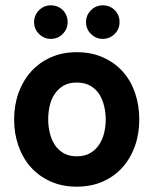

<svg xmlns="http://www.w3.org/2000/svg" viewBox="-20 -690 577 721"><path d="M171 -544Q145 -544 126.5 -562.5Q108 -581 108 -607Q108 -633 126.5 -651.5Q145 -670 171 -670Q197 -670 216 -652Q234 -633 234 -607Q234 -581 215.5 -562.5Q197 -544 171 -544ZM366 -544Q340 -544 321.5 -562.5Q303 -581 303 -607Q303 -633 321.5 -651.5Q340 -670 366 -670Q392 -670 411 -652Q429 -633 429 -607Q429 -581 410.5 -562.5Q392 -544 366 -544ZM268 11Q213 11 169 -9Q125 -29 95 -63Q65 -97 49 -143Q33 -189 33 -241Q33 -295 49.5 -341Q66 -387 96.5 -421Q127 -455 170.5 -474.5Q214 -494 268 -494Q324 -494 368 -474Q412 -454 442 -420Q472 -386 487.5 -340Q503 -294 503 -241Q503 -187 486.5 -141Q470 -95 439.5 -61Q409 -27 365.5 -8Q322 11 268 11ZM268 -103Q298 -103 318.5 -115Q339 -127 352 -146.5Q365 -166 371 -190.5Q377 -215 377 -241Q377 -267 371 -292Q365 -317 352.5 -336.5Q340 -356 319 -368Q298 -380 268 -380Q238 -380 218 -368Q198 -356 185 -336.5Q172 -317 166.5 -292Q161 -267 161 -241Q161 -216 167 -191Q173 -166 185.5 -146.5Q198 -127 218.5 -115Q239 -103 268 -103Z"/></svg>

Font: Higure Gothic Black
Style: Regular
Weight: 900
Designer: Yoshimichi Ohira
Foundry: Positype
Version: Version 1.000